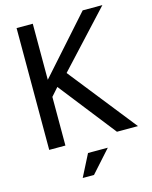

<svg xmlns="http://www.w3.org/2000/svg" viewBox="-135 -814 874 1107"><g transform="rotate(-15 302.0 -260.0)"><path d="M285.2 -402.3 585.9 -727.1H468.3L170.4 -392.6V-727.1H73.7V0H170.4V-290.5L212.9 -338.4L478 0H603.5ZM285.6 206.5 403.3 75.2H285.2L218.3 206.5Z"/></g></svg>

Font: SG Kara Light
Style: Regular
Weight: 400
Designer: Damoon Khanjanzadeh
Version: Version 1.000